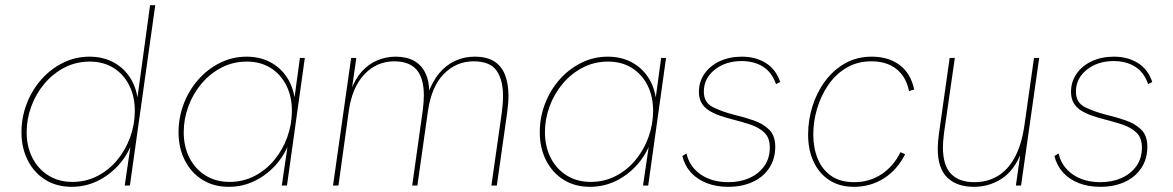

<svg xmlns="http://www.w3.org/2000/svg" viewBox="-20 -717 4534 742"><path d="M257 5Q199 5 155.5 -22Q112 -49 87.5 -97Q63 -145 63 -206Q63 -263 83 -315.5Q103 -368 139 -409Q175 -450 223 -474Q271 -498 326 -498Q377 -498 417 -477Q457 -456 482 -418Q507 -380 513 -328L509 -324L560 -697H580L482 0H462L487 -170L491 -166Q471 -114 435.5 -76Q400 -38 354.5 -16.5Q309 5 257 5ZM260 -14Q312 -14 356 -36.5Q400 -59 432.5 -98Q465 -137 483 -186.5Q501 -236 501 -289Q501 -345 479 -388Q457 -431 418 -455Q379 -479 327 -479Q274 -479 229.5 -456Q185 -433 152 -394Q119 -355 101 -306Q83 -257 83 -206Q83 -151 105 -107.5Q127 -64 167 -39Q207 -14 260 -14Z M864 5Q806 5 762.5 -22Q719 -49 694.5 -97Q670 -145 670 -206Q670 -263 690 -315.5Q710 -368 746 -409Q782 -450 830 -474Q878 -498 933 -498Q984 -498 1024 -477Q1064 -456 1089 -418Q1114 -380 1120 -328L1116 -324L1139 -493H1158L1089 0H1069L1094 -170L1098 -166Q1078 -114 1042.5 -76Q1007 -38 961.5 -16.5Q916 5 864 5ZM867 -14Q919 -14 963 -36.5Q1007 -59 1039.5 -98Q1072 -137 1090 -186.5Q1108 -236 1108 -289Q1108 -345 1086 -388Q1064 -431 1025 -455Q986 -479 934 -479Q881 -479 836.5 -456Q792 -433 759 -394Q726 -355 708 -306Q690 -257 690 -206Q690 -151 712 -107.5Q734 -64 774 -39Q814 -14 867 -14Z M1267 0 1337 -493H1357L1339 -367L1336 -368Q1353 -413 1379 -441.5Q1405 -470 1438.5 -484Q1472 -498 1509 -498Q1551 -498 1580 -482Q1609 -466 1624.5 -433.5Q1640 -401 1639 -349L1632 -350Q1650 -401 1677 -433.5Q1704 -466 1739 -482Q1774 -498 1814 -498Q1862 -498 1890.5 -479.5Q1919 -461 1932 -427Q1945 -393 1945 -347Q1945 -329 1943.5 -314Q1942 -299 1940 -282L1900 0H1879L1919 -280Q1921 -297 1922.5 -313Q1924 -329 1924 -346Q1924 -408 1899 -444Q1874 -480 1810 -480Q1744 -480 1696 -432Q1648 -384 1634 -289L1593 0H1573L1614 -292Q1616 -308 1617 -323Q1618 -338 1618 -348Q1618 -416 1589.5 -448Q1561 -480 1504 -480Q1436 -480 1388.5 -430Q1341 -380 1328 -289L1288 0Z M2260 5Q2202 5 2158.5 -22Q2115 -49 2090.5 -97Q2066 -145 2066 -206Q2066 -263 2086 -315.5Q2106 -368 2142 -409Q2178 -450 2226 -474Q2274 -498 2329 -498Q2380 -498 2420 -477Q2460 -456 2485 -418Q2510 -380 2516 -328L2512 -324L2535 -493H2554L2485 0H2465L2490 -170L2494 -166Q2474 -114 2438.5 -76Q2403 -38 2357.5 -16.5Q2312 5 2260 5ZM2263 -14Q2315 -14 2359 -36.5Q2403 -59 2435.5 -98Q2468 -137 2486 -186.5Q2504 -236 2504 -289Q2504 -345 2482 -388Q2460 -431 2421 -455Q2382 -479 2330 -479Q2277 -479 2232.5 -456Q2188 -433 2155 -394Q2122 -355 2104 -306Q2086 -257 2086 -206Q2086 -151 2108 -107.5Q2130 -64 2170 -39Q2210 -14 2263 -14Z M2794 5Q2748 5 2711 -9.5Q2674 -24 2650 -50.5Q2626 -77 2617 -114L2633 -124Q2644 -74 2687 -43.5Q2730 -13 2795 -13Q2840 -13 2876 -29Q2912 -45 2933.5 -75Q2955 -105 2955 -147Q2955 -184 2934.5 -204Q2914 -224 2881.5 -235Q2849 -246 2813 -255Q2785 -262 2761 -270.5Q2737 -279 2719 -290.5Q2701 -302 2691 -319.5Q2681 -337 2681 -362Q2681 -401 2702.5 -432Q2724 -463 2761.5 -480.5Q2799 -498 2847 -498Q2900 -498 2939.5 -473.5Q2979 -449 2995 -400L2979 -392Q2963 -438 2928.5 -459.5Q2894 -481 2846 -481Q2784 -481 2742 -447.5Q2700 -414 2700 -363Q2700 -321 2734 -303.5Q2768 -286 2819 -273Q2857 -264 2893 -251.5Q2929 -239 2952.5 -216Q2976 -193 2976 -150Q2976 -103 2953 -68Q2930 -33 2889 -14Q2848 5 2794 5Z M3280 5Q3225 5 3185.5 -20.5Q3146 -46 3124.5 -91.5Q3103 -137 3103 -197Q3103 -252 3119.5 -305.5Q3136 -359 3168 -402.5Q3200 -446 3245.5 -472Q3291 -498 3349 -498Q3414 -498 3457 -465.5Q3500 -433 3513 -371L3493 -365Q3482 -420 3444.5 -450Q3407 -480 3348 -480Q3293 -480 3251 -455Q3209 -430 3180.5 -388Q3152 -346 3137.5 -296.5Q3123 -247 3123 -197Q3123 -146 3140 -104Q3157 -62 3192 -37.5Q3227 -13 3281 -13Q3340 -13 3386.5 -43.5Q3433 -74 3460 -129L3478 -121Q3447 -60 3395.5 -27.5Q3344 5 3280 5Z M3744 5Q3678 5 3641 -30.5Q3604 -66 3604 -143Q3604 -153 3605 -166.5Q3606 -180 3608 -196L3650 -493H3670L3628 -201Q3626 -187 3625 -171.5Q3624 -156 3624 -148Q3624 -78 3655 -45.5Q3686 -13 3745 -13Q3796 -13 3835.5 -36.5Q3875 -60 3901.5 -108.5Q3928 -157 3939 -233L3976 -493H3996L3926 0H3906L3925 -134L3929 -133Q3901 -59 3852 -27Q3803 5 3744 5Z M4232 5Q4186 5 4149 -9.5Q4112 -24 4088 -50.5Q4064 -77 4055 -114L4071 -124Q4082 -74 4125 -43.5Q4168 -13 4233 -13Q4278 -13 4314 -29Q4350 -45 4371.5 -75Q4393 -105 4393 -147Q4393 -184 4372.5 -204Q4352 -224 4319.5 -235Q4287 -246 4251 -255Q4223 -262 4199 -270.5Q4175 -279 4157 -290.5Q4139 -302 4129 -319.5Q4119 -337 4119 -362Q4119 -401 4140.5 -432Q4162 -463 4199.5 -480.5Q4237 -498 4285 -498Q4338 -498 4377.5 -473.5Q4417 -449 4433 -400L4417 -392Q4401 -438 4366.5 -459.5Q4332 -481 4284 -481Q4222 -481 4180 -447.5Q4138 -414 4138 -363Q4138 -321 4172 -303.5Q4206 -286 4257 -273Q4295 -264 4331 -251.5Q4367 -239 4390.5 -216Q4414 -193 4414 -150Q4414 -103 4391 -68Q4368 -33 4327 -14Q4286 5 4232 5Z"/></svg>

Font: Hanken Grotesk Thin
Style: Italic
Weight: 250
Italic angle: -8°
Designer: Alfredo Marco Pradil
Foundry: Hanken Design Co.
Version: Version 3.013